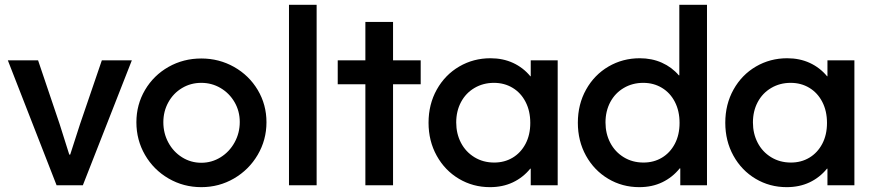

<svg xmlns="http://www.w3.org/2000/svg" viewBox="-20 -772 3640 800"><path d="M12.7 -520.5H138.7L228.5 -254.9L268.6 -127.9H272.5L313.5 -254.9L404.3 -520.5H529.3L325.2 0H215.8Z M548.3 -262.7Q548.3 -335.9 584.2 -397Q620.1 -458 682.1 -493.2Q744.1 -528.3 818.8 -528.3Q892.6 -528.3 955.1 -493.2Q1017.6 -458 1054 -397Q1090.3 -335.9 1090.3 -262.7Q1090.3 -189 1053.7 -126.7Q1017.1 -64.5 954.8 -28.3Q892.6 7.8 818.8 7.8Q744.6 7.8 682.4 -28.3Q620.1 -64.5 584.2 -126.5Q548.3 -188.5 548.3 -262.7ZM979 -263.7Q979 -309.1 957.3 -346.4Q935.5 -383.8 898.9 -405.3Q862.3 -426.8 818.8 -426.8Q774.4 -426.8 738.3 -405Q702.1 -383.3 681.4 -345.7Q660.6 -308.1 660.6 -262.7Q660.6 -216.8 681.4 -178.2Q702.1 -139.6 738.5 -116.7Q774.9 -93.8 818.8 -93.8Q862.3 -93.8 899.2 -116.7Q936 -139.6 957.5 -178.7Q979 -217.8 979 -263.7Z M1184.1 -752H1299.3V0H1184.1Z M1502.4 -420.9H1387.2V-520.5H1502.4V-680.7H1617.7V-520.5H1732.9V-420.9H1617.7V0H1502.4Z M2191.4 -69.3H2189.5Q2159.2 -32.2 2116.9 -12.2Q2074.7 7.8 2021.5 7.8Q1950.7 7.8 1892.1 -27.1Q1833.5 -62 1799.6 -123.3Q1765.6 -184.6 1765.6 -260.7Q1765.6 -337.4 1800 -398.9Q1834.5 -460.4 1893.6 -494.9Q1952.6 -529.3 2023.4 -529.3Q2075.7 -529.3 2117.9 -509.8Q2160.2 -490.2 2189.9 -454.1H2191.4V-520.5H2303.7V0H2191.4ZM2189.5 -259.8Q2189.5 -309.6 2169.9 -347.4Q2150.4 -385.3 2116 -406Q2081.5 -426.8 2038.1 -426.8Q1993.2 -426.8 1957 -405.5Q1920.9 -384.3 1900.9 -346.7Q1880.9 -309.1 1880.9 -261.7Q1880.9 -215.3 1900.6 -177.2Q1920.4 -139.2 1956.8 -116.9Q1993.2 -94.7 2039.1 -94.7Q2082 -94.7 2116 -115Q2149.9 -135.3 2169.7 -172.6Q2189.5 -210 2189.5 -259.8Z M2814.5 0V-70.3H2812Q2782.2 -33.2 2739.7 -12.7Q2697.3 7.8 2643.6 7.8Q2572.8 7.8 2514.2 -27.1Q2455.6 -62 2421.6 -123.3Q2387.7 -184.6 2387.7 -260.7Q2387.7 -337.4 2422.1 -398.9Q2456.5 -460.4 2515.6 -494.9Q2574.7 -529.3 2645.5 -529.3Q2696.3 -529.3 2737.8 -510.7Q2779.3 -492.2 2808.6 -458H2810.5V-752H2925.8V0ZM2811.5 -259.8Q2811.5 -309.6 2792 -347.4Q2772.5 -385.3 2738 -406Q2703.6 -426.8 2660.2 -426.8Q2615.2 -426.8 2579.1 -405.5Q2543 -384.3 2522.9 -346.7Q2502.9 -309.1 2502.9 -261.7Q2502.9 -215.3 2522.7 -177.2Q2542.5 -139.2 2578.9 -116.9Q2615.2 -94.7 2661.1 -94.7Q2704.1 -94.7 2738 -115Q2772 -135.3 2791.7 -172.6Q2811.5 -210 2811.5 -259.8Z M3427.7 -69.3H3425.8Q3395.5 -32.2 3353.3 -12.2Q3311 7.8 3257.8 7.8Q3187 7.8 3128.4 -27.1Q3069.8 -62 3035.9 -123.3Q3002 -184.6 3002 -260.7Q3002 -337.4 3036.4 -398.9Q3070.8 -460.4 3129.9 -494.9Q3189 -529.3 3259.8 -529.3Q3312 -529.3 3354.2 -509.8Q3396.5 -490.2 3426.3 -454.1H3427.7V-520.5H3540V0H3427.7ZM3425.8 -259.8Q3425.8 -309.6 3406.2 -347.4Q3386.7 -385.3 3352.3 -406Q3317.9 -426.8 3274.4 -426.8Q3229.5 -426.8 3193.4 -405.5Q3157.2 -384.3 3137.2 -346.7Q3117.2 -309.1 3117.2 -261.7Q3117.2 -215.3 3137 -177.2Q3156.7 -139.2 3193.1 -116.9Q3229.5 -94.7 3275.4 -94.7Q3318.4 -94.7 3352.3 -115Q3386.2 -135.3 3406 -172.6Q3425.8 -210 3425.8 -259.8Z"/></svg>

Font: Reddit Sans Chocolate SemiBold
Style: Regular
Weight: 600
Designer: Stephen Hutchings
Foundry: Reddit
Version: Version 1.011